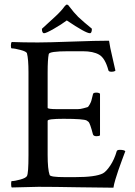

<svg xmlns="http://www.w3.org/2000/svg" viewBox="-20 -829 598 852"><path d="M148.4 -640.6Q192.4 -640.6 300.8 -644.5Q409.2 -648.4 463.9 -648.4Q467.8 -620.1 479 -573.7Q490.2 -527.3 492.2 -515.6Q487.3 -510.7 474.6 -510.7Q461.9 -510.7 460.9 -517.6Q446.3 -571.3 419.9 -586.4Q393.6 -601.6 347.7 -601.6H282.2Q198.2 -601.6 196.3 -588.9Q191.4 -565.4 191.4 -506.8V-350.6Q191.4 -344.7 233.4 -344.7H285.2Q312.5 -344.7 324.7 -344.7Q336.9 -344.7 350.6 -348.6Q364.3 -352.5 368.2 -353.5Q372.1 -354.5 378.4 -366.2Q384.8 -377.9 385.7 -383.3Q386.7 -388.7 392.6 -411.1Q393.6 -418 407.2 -418Q418.9 -418 423.8 -413.1V-228.5Q419.9 -224.6 408.2 -224.6Q395.5 -224.6 392.6 -232.4Q385.7 -258.8 380.9 -272Q376 -285.2 373.5 -287.6Q371.1 -290 365.2 -293.9Q352.5 -301.8 261.7 -301.8Q191.4 -301.8 191.4 -293V-141.6Q191.4 -78.1 200.2 -52.7Q203.1 -43 266.6 -43H313.5Q404.3 -43 436.5 -59.6Q451.2 -67.4 469.2 -94.2Q487.3 -121.1 498 -158.2Q500 -164.1 511.7 -164.1Q530.3 -164.1 536.1 -158.2Q531.2 -145.5 521 -117.7Q510.7 -89.8 504.9 -72.8Q499 -55.7 492.2 -33.2Q485.4 -10.7 483.4 3.9Q433.6 3.9 326.2 2Q218.8 0 150.4 0L32.2 2.9Q29.3 0 29.3 -12.7Q29.3 -25.4 32.2 -25.4Q44.9 -25.4 69.8 -32.2Q94.7 -39.1 99.6 -47.9Q106.4 -59.6 106.4 -139.6V-508.8Q106.4 -566.4 99.6 -592.8Q96.7 -600.6 70.8 -607.4Q44.9 -614.3 32.2 -614.3Q28.3 -614.3 28.3 -626Q28.3 -638.7 32.2 -642.6Q83 -640.6 148.4 -640.6ZM378.9 -681.6Q360.4 -681.6 276.4 -738.3Q252.9 -720.7 218.8 -701.2Q184.6 -681.6 175.8 -681.6Q166 -681.6 166 -701.2Q169.9 -705.1 190.9 -724.1Q211.9 -743.2 225.6 -755.9Q252.9 -781.2 266.6 -800.8Q273.4 -808.6 276.4 -808.6Q282.2 -808.6 287.1 -800.8Q307.6 -773.4 327.1 -753.9Q339.8 -742.2 355 -729Q370.1 -715.8 378.9 -709Q387.7 -702.1 387.7 -701.2Q387.7 -681.6 378.9 -681.6Z"/></svg>

Font: Crimson Text
Style: Roman
Weight: 400
Version: Version 0.13